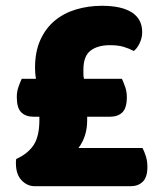

<svg xmlns="http://www.w3.org/2000/svg" viewBox="-20 -643 544 663"><path d="M104 -371Q101 -390 101 -409Q101 -465 119.5 -505.5Q138 -546 169.5 -572Q201 -598 243 -610.5Q285 -623 332 -623Q400 -623 435.5 -600Q471 -577 471 -532Q471 -512 462 -493.5Q453 -475 442 -467Q425 -476 406 -481.5Q387 -487 360 -487Q317 -487 292.5 -468Q268 -449 268 -403Q268 -395 268 -387Q268 -379 270 -371H401Q406 -360 412 -343.5Q418 -327 418 -308Q418 -270 402.5 -255Q387 -240 361 -240H281V-227Q281 -172 251 -132H472Q478 -121 483.5 -104Q489 -87 489 -67Q489 -31 473 -15.5Q457 0 431 0H100Q74 0 54.5 -20.5Q35 -41 35 -79Q35 -84 35 -86.5Q35 -89 36 -94Q76 -112 96 -142Q116 -172 116 -229V-240H95Q69 -240 53.5 -255Q38 -270 38 -308Q38 -327 44 -343.5Q50 -360 55 -371Z"/></svg>

Font: Baloo Da
Style: Regular
Weight: 400
Designer: Noopur Datye and Ek Type
Foundry: Ek Type
Version: Version 1.443;PS 1.000;hotconv 16.6.51;makeotf.lib2.5.65220;